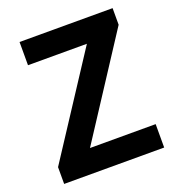

<svg xmlns="http://www.w3.org/2000/svg" viewBox="-134 -848 880 956"><g transform="rotate(-20 306.5 -370.0)"><path d="M43 0H573V-124H225L569 -652V-740H76V-617H388L43 -89Z"/></g></svg>

Font: Source Han Sans Old Style Bold
Style: Regular
Weight: 700
Designer: Ryoko NISHIZUKA (kana & ideographs); Paul D. Hunt (Latin, Greek & Cyrillic); Wenlong ZHANG (bopomofo); Sandoll Communica
Foundry: Adobe Systems Incorporated
Version: Version 1.004;PS 1.004;hotconv 1.0.81;makeotf.lib2.5.63406